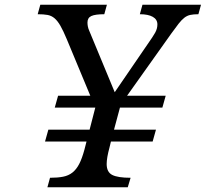

<svg xmlns="http://www.w3.org/2000/svg" viewBox="-20 -790 868 810"><path d="M624 -193H448L442 -168Q430 -124 430 -98Q430 -64 453.5 -52Q477 -40 531 -40L519 0H180L191 -40Q223 -40 246 -44.5Q269 -49 285.5 -62Q302 -75 314 -98Q326 -121 336 -158L345 -193H170L184 -243H358L382 -336H211L225 -386H361L262 -624Q247 -660 235 -681Q223 -702 210 -713Q197 -724 180.5 -727Q164 -730 139 -730L150 -770H431L420 -730Q382 -730 365.5 -722.5Q349 -715 349 -695Q349 -688 350.5 -679Q352 -670 357 -659L464 -401L603 -604Q625 -635 634.5 -652Q644 -669 644 -687Q644 -708 624.5 -719Q605 -730 570 -730L581 -770H828L817 -730Q796 -730 782.5 -727Q769 -724 757.5 -715Q746 -706 733.5 -690Q721 -674 703 -649L516 -386H679L665 -336H486L461 -243H638Z"/></svg>

Font: SVN-Libre Baskerville
Style: Italic
Weight: 400
Italic angle: -14°
Designer: Pablo Impallari, Rodrigo Fuenzalida
Foundry: Pablo Impallari, Rodrigo Fuenzalida
Version: Version 1.000; ttfautohint (v1.8.4)